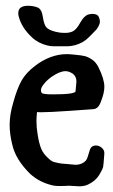

<svg xmlns="http://www.w3.org/2000/svg" viewBox="-20 -654 395 671"><path d="M289.1 -603.5Q298.8 -605.5 303.7 -605.5Q321.3 -605.5 326.2 -592.8Q329.1 -585 329.1 -579.1Q329.1 -571.3 324.7 -563Q320.3 -554.7 316.4 -550.3Q312.5 -545.9 302.2 -535.6Q292 -525.4 289.1 -522.5Q270.5 -503.9 242.2 -496.1Q227.5 -492.2 214.8 -492.2H202.1H193.4H170.9Q155.3 -492.2 145.5 -495.1Q113.3 -502.9 91.8 -523.4Q54.7 -557.6 44.9 -598.6Q43.9 -602.5 43.9 -608.4Q43.9 -633.8 78.1 -633.8Q96.7 -633.8 111.3 -627.9Q126 -622.1 129.9 -594.2Q133.8 -566.4 143.6 -556.6Q157.2 -544.9 189.5 -540Q196.3 -539.1 209 -539.1Q223.6 -539.1 235.4 -544.9Q248 -551.8 260.7 -575.2Q273.4 -598.6 289.1 -603.5ZM109.4 -262.7Q107.4 -243.2 107.4 -231.4Q107.4 -208 111.3 -185.5Q116.2 -153.3 124 -134.3Q131.8 -115.2 151.4 -98.6Q156.2 -93.8 161.6 -90.8Q167 -87.9 174.3 -86.4Q181.6 -85 185.1 -84Q188.5 -83 198.2 -82Q208 -81.1 211.9 -81.1Q215.8 -81.1 227.1 -79.6Q238.3 -78.1 244.1 -78.1Q260.7 -78.1 273.4 -86.9Q280.3 -91.8 283.2 -97.7Q286.1 -103.5 289.1 -114.3Q292 -125 293.9 -129.9Q298.8 -145.5 315.4 -145.5Q326.2 -145.5 335.4 -137.7Q344.7 -129.9 344.7 -119.1V-118.2Q341.8 -76.2 340.3 -69.8Q338.9 -63.5 328.1 -44.9Q314.5 -21.5 287.1 -8.8Q274.4 -2.9 256.8 -2.9Q252 -2.9 239.7 -3.9Q227.5 -4.9 220.7 -4.9Q208 -3.9 188.5 -3.9Q168.9 -3.9 157.2 -7.8Q116.2 -18.6 85.9 -45.9Q35.2 -95.7 23.4 -146.5Q13.7 -184.6 13.7 -217.8Q13.7 -253.9 26.4 -295.9Q39.1 -342.8 54.7 -371.1Q70.3 -399.4 102.5 -423.8Q156.2 -464.8 213.9 -464.8Q221.7 -464.8 241.2 -462.9Q263.7 -460.9 275.9 -458Q288.1 -455.1 301.8 -445.8Q315.4 -436.5 324.2 -418.9Q344.7 -377.9 344.7 -350.6Q344.7 -329.1 333 -299.8Q324.2 -273.4 305.7 -272.5Q294.9 -271.5 223.1 -266.6Q151.4 -261.7 123 -261.7Q110.4 -261.7 109.4 -262.7ZM126 -329.1Q130.9 -324.2 164.1 -324.2Q242.2 -324.2 244.1 -335Q244.1 -340.8 245.6 -352.5Q247.1 -364.3 247.1 -369.1Q247.1 -386.7 234.4 -396.5Q220.7 -405.3 209 -405.3Q189.5 -405.3 162.1 -386.7Q147.5 -377 135.3 -362.8Q123 -348.6 123 -337.9Q123 -334 126 -329.1Z"/></svg>

Font: LPEducational
Style: Medium
Weight: 500
Designer: Based on Essays1743, by John Stracke, which says:

Based on the typeface in a 1743 English translation of the essays of 
Version: Version 001.204